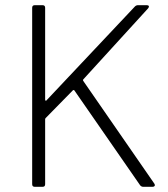

<svg xmlns="http://www.w3.org/2000/svg" viewBox="-20 -720 647 740"><path d="M104 -10V-690Q104 -700 114 -700H144Q154 -700 154 -690V-335Q154 -333 156 -332Q158 -331 159 -333L500 -695Q505 -700 512 -700H546Q552 -700 553.5 -696.5Q555 -693 551 -688L301 -414Q300 -413 300 -411Q300 -409 301 -408L575 -12Q577 -8 577 -7Q577 -4 574.5 -2Q572 0 568 0H532Q525 0 520 -6L267 -371Q266 -373 264 -373Q262 -373 261 -372L156 -265Q154 -263 154 -260V-10Q154 0 144 0H114Q104 0 104 -10Z"/></svg>

Font: Barlow GEO Light
Style: Regular
Weight: 300
Designer: Jeremy Tribby
Foundry: Tribby Type
Version: Version 1.408